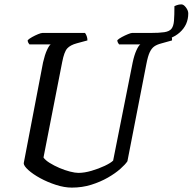

<svg xmlns="http://www.w3.org/2000/svg" viewBox="-20 -854 877 874"><path d="M307 0Q273 0 234.5 -12.5Q196 -25 163 -43Q130 -61 109 -80Q88 -99 88 -111L176 -570Q184 -605 194 -626.5Q204 -648 211 -652H114Q112 -654 109 -659Q106 -664 106 -671Q113 -678 126.5 -685.5Q140 -693 153.5 -698.5Q167 -704 173 -704H367Q371 -699 374.5 -690Q378 -681 378 -670L330 -657Q300 -649 286 -633.5Q272 -618 263 -571L178 -137Q186 -125 206 -112.5Q226 -100 250.5 -89.5Q275 -79 298.5 -73Q322 -67 337 -67Q364 -67 396.5 -76.5Q429 -86 456.5 -99Q484 -112 495 -123L584 -570Q591 -603 601 -625Q611 -647 619 -652H522Q520 -654 517 -659.5Q514 -665 514 -671Q521 -678 535 -685.5Q549 -693 562.5 -698.5Q576 -704 581 -704H752Q755 -700 759.5 -691Q764 -682 763 -670L713 -656Q694 -651 682 -642.5Q670 -634 661.5 -616Q653 -598 646 -561L560 -120Q551 -106 528 -85.5Q505 -65 471 -45.5Q437 -26 395.5 -13Q354 0 307 0ZM703 -672Q682 -672 663 -682L664 -704Q705 -704 728 -707.5Q751 -711 760.5 -723Q770 -735 772 -759.5Q774 -784 774 -826Q785 -831 792 -832.5Q799 -834 806 -834Q816 -834 826.5 -820Q837 -806 837 -793Q837 -741 798.5 -706.5Q760 -672 703 -672Z"/></svg>

Font: Texturina 72pt 72pt Medium
Style: Italic
Weight: 500
Italic angle: -11°
Designer: Guillermo Torres Carreño
Foundry: Omnibus-Type
Version: Version 1.002; ttfautohint (v1.8.3)